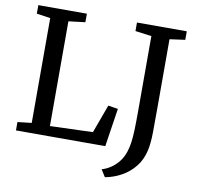

<svg xmlns="http://www.w3.org/2000/svg" viewBox="-96 -842 1150 1121"><g transform="rotate(10 479.0 -282.0)"><path d="M39.5 0V-49.6L122.6 -59.1V-680.5L41.2 -692.4V-743H329V-692.4L230.4 -680.5V-59.5L483.8 -68.1L545.4 -236.2L603.7 -227L569 0ZM571.4 136.6Q599.2 128.6 625 111.3Q650.8 94 671 68.1Q691.2 42.2 702.1 8.1Q710.5 -17.9 714.9 -48Q719.2 -78.2 720.8 -122.6Q722.4 -167 722.4 -235.1V-679.6L625.9 -692.4V-743H921.2V-692.4L829.9 -679.9V-275Q829.9 -188.7 829.1 -125.5Q828.3 -62.3 818.6 -19.1Q806.1 37.1 773.4 78.1Q740.7 119.2 694.9 144.5Q649.1 169.9 598.2 178.9Z"/></g></svg>

Font: Merriweather Light
Style: Regular
Weight: 300
Version: Version 2.100